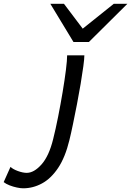

<svg xmlns="http://www.w3.org/2000/svg" viewBox="-180 -786 706 1033"><path d="M181.2 -488.3H273.9Q273.9 -469.7 268.3 -428.7Q262.7 -387.7 253.9 -334.7Q245.1 -281.7 234.1 -225.3Q223.1 -168.9 212.6 -118.2Q202.1 -67.4 193.4 -32.2Q170.9 60.5 132.6 117.7Q94.2 174.8 45.9 200.9Q-2.4 227.1 -55.7 227.1Q-69.3 227.1 -89.1 222.9Q-108.9 218.8 -128.4 211.2Q-147.9 203.6 -160.2 193.8L-123.5 111.8Q-110.4 124.5 -83.5 134.3Q-56.6 144 -36.1 144Q2.9 144 43.2 98.9Q83.5 53.7 106 -37.6Q119.6 -91.8 132.8 -158.4Q146 -225.1 157 -290.8Q168 -356.4 174.6 -409.2Q181.2 -461.9 181.2 -488.3ZM90.8 -765.6H164.1L265.1 -631.8L432.1 -765.6H505.4L298.3 -560.1H215.3Z"/></svg>

Font: Andika
Style: Italic
Weight: 400
Italic angle: -14°
Designer: Victor Gaultney, Annie Olsen, Julie Remington, Don Collingsworth, Eric Hays, Becca Hirsbrunner
Foundry: SIL International
Version: Version 6.101